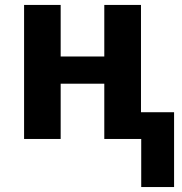

<svg xmlns="http://www.w3.org/2000/svg" viewBox="-20 -566 743 782"><path d="M227.1 -545.9V-335.9H404.8V-545.9H554.2V-108.9H689V195.8H555.2V0H404.8V-225.1H227.1V0H78.1V-545.9Z"/></svg>

Font: Droid Sans
Style: Bold
Weight: 700
Foundry: Ascender Corporation
Version: Version 1.00 build 112